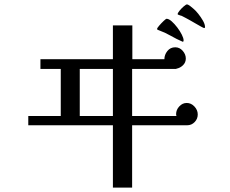

<svg xmlns="http://www.w3.org/2000/svg" viewBox="-20 -846 1040 869"><path d="M491 -321V-534H341V-321ZM875 -328Q875 -308 861 -293.5Q847 -279 827 -279H578V3H491V-279H108V-321H255V-534H163V-578H491V-731H579V-578H724Q724 -598 737.5 -615Q751 -632 773 -632Q793 -632 807 -616Q821 -600 821 -581Q821 -563 808 -550.5Q795 -538 778 -535V-534H578V-321H779Q777 -324 777 -329Q777 -349 791.5 -364.5Q806 -380 825 -380Q845 -380 860 -364Q875 -348 875 -328ZM811 -663Q811 -657 807 -657Q779 -669 753 -684Q727 -699 699 -709Q697 -710 694 -711Q691 -712 691 -715Q691 -719 700.5 -730Q710 -741 720.5 -751Q731 -761 734 -761Q744 -761 757 -749.5Q770 -738 782.5 -721.5Q795 -705 803 -689Q811 -673 811 -663ZM908 -723Q908 -719 904 -719Q902 -719 891 -725Q880 -731 865.5 -739.5Q851 -748 838.5 -755Q826 -762 822 -764Q815 -767 808.5 -771Q802 -775 796 -776Q794 -777 789 -778.5Q784 -780 784 -782Q784 -787 792.5 -797.5Q801 -808 811.5 -817Q822 -826 826 -826Q831 -826 841 -818.5Q851 -811 855 -807Q865 -799 877 -784Q889 -769 898.5 -752.5Q908 -736 908 -723Z"/></svg>

Font: Kaisei Decol
Style: Regular
Weight: 400
Designer: Font-Kai, 金井和夫
Foundry: KAZUO KANAI
Version: Version 5.003